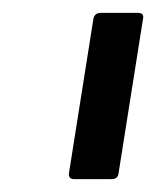

<svg xmlns="http://www.w3.org/2000/svg" viewBox="-20 -703 242 298"><path d="M95 -425Q86 -425 87 -434L125 -674Q127 -683 136 -683H194Q204 -683 202 -674L164 -434Q163 -425 153 -425Z"/></svg>

Font: Sofia Sans Semi Condensed
Style: Italic
Weight: 400
Italic angle: -9°
Designer: Botio Nikoltchev, Ani Petrova
Foundry: lettersoup
Version: Version 4.101